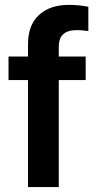

<svg xmlns="http://www.w3.org/2000/svg" viewBox="-20 -760 397 780"><path d="M328.1 -434.6H218.8V0H93.8V-434.6H14.6V-530.3H93.8V-581.1Q93.8 -657.7 138.2 -699Q182.6 -740.2 259.8 -740.2Q301.3 -740.2 338.9 -732.4V-633.8Q311.5 -637.7 293.9 -637.7Q255.4 -637.7 237.1 -621.3Q218.8 -605 218.8 -569.3V-530.3H328.1Z"/></svg>

Font: Pretendard SemiBold
Style: Regular
Weight: 600
Designer: Base glyphs from Inter by Rasmus Andersson; Hangeul glyphs from Noto Sans CJK(Source Han Sans) by Jang Soo-young and Kan
Foundry: Kil Hyung-jin
Version: Version 1.309